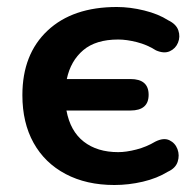

<svg xmlns="http://www.w3.org/2000/svg" viewBox="-20 -519 554 549"><path d="M307 10Q227 10 167.5 -21.5Q108 -53 76 -110.5Q44 -168 44 -247Q44 -364 116 -431.5Q188 -499 314 -499Q352 -499 392.5 -489Q433 -479 461 -461Q484 -450 490 -432Q496 -414 489 -397Q482 -380 465.5 -372.5Q449 -365 426 -375Q401 -391 371.5 -398.5Q342 -406 318 -406Q254 -406 218 -375.5Q182 -345 171 -293H353Q405 -293 405 -248Q405 -203 353 -203H170Q181 -144 219.5 -114Q258 -84 318 -84Q341 -84 370 -91.5Q399 -99 424 -114Q448 -126 464.5 -118Q481 -110 487.5 -92.5Q494 -75 488 -56.5Q482 -38 460 -28Q429 -9 388.5 0.5Q348 10 307 10Z"/></svg>

Font: Chiron GoRound TC SB
Style: Regular
Weight: 500
Designer: Ryoko NISHIZUKA 西塚涼子 (kana, bopomofo & ideographs); Paul D. Hunt (Latin, Greek & Cyrillic); Sandoll Communications 산돌커뮤니
Foundry: Adobe
Version: Version 1.000;hotconv 1.1.1;makeotfexe 2.6.0